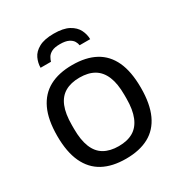

<svg xmlns="http://www.w3.org/2000/svg" viewBox="-173 -844 916 976"><g transform="rotate(-30 285.0 -355.5)"><path d="M285 12Q205 12 150.5 -17.5Q96 -47 67.5 -108Q39 -169 39 -263Q39 -358 67.5 -418.5Q96 -479 150.5 -508.5Q205 -538 285 -538Q365 -538 419.5 -508.5Q474 -479 502 -418.5Q530 -358 530 -263Q530 -169 502 -108Q474 -47 419.5 -17.5Q365 12 285 12ZM285 -62Q336 -62 370 -82Q404 -102 421.5 -144.5Q439 -187 439 -252V-274Q439 -340 421.5 -382Q404 -424 370 -444Q336 -464 285 -464Q234 -464 199.5 -444Q165 -424 148 -382Q131 -340 131 -274V-252Q131 -187 148 -144.5Q165 -102 199.5 -82Q234 -62 285 -62ZM283 -723Q339 -723 371 -705.5Q403 -688 416.5 -661Q430 -634 430 -606H368Q367 -617 359.5 -630Q352 -643 334 -652Q316 -661 284 -661Q252 -661 235 -652Q218 -643 210.5 -630Q203 -617 200 -606H139Q139 -634 151.5 -661Q164 -688 196 -705.5Q228 -723 283 -723Z"/></g></svg>

Font: Archivo SemiBold
Style: Regular
Weight: 400
Version: Version 2.001